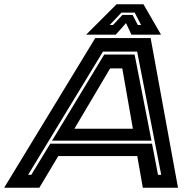

<svg xmlns="http://www.w3.org/2000/svg" viewBox="-74 -878 918 898"><path d="M-54.5 0 371.5 -700H630.5L758.5 0H594L568 -148H198.5L110 0ZM57.5 -60.5H72.5L161 -206H637L665 -60.5H680L567.5 -636.5H407.5ZM169.5 -220 413.5 -623H555.5L634.5 -220ZM274 -276H547.5L498 -558H441ZM471 -858H597L679 -716H540.5L515.5 -770L467.5 -716H329ZM494 -819 439 -761H454.5L498.5 -808H546.5L570.5 -761H586L556 -819Z"/></svg>

Font: Tourney Expanded Regular
Style: Bold Italic
Weight: 700
Width: 7
Italic angle: -12°
Designer: Tyler Finck
Foundry: Etcetera Type Co
Version: Version 1.010; ttfautohint (v1.8.3)